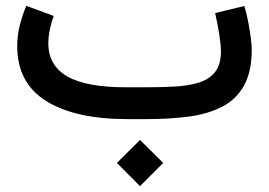

<svg xmlns="http://www.w3.org/2000/svg" viewBox="-20 -402 908 648"><path d="M374.5 147.9 452.6 70.3 530.8 147.9 452.6 226.1ZM476.1 0H410.2Q233.9 0 136 -61Q38.1 -122.1 38.1 -246.1Q38.1 -282.7 46.9 -317.1Q55.7 -351.6 68.8 -382.3L161.6 -348.1Q153.3 -327.1 148.2 -302.7Q143.1 -278.3 143.1 -254.9Q143.6 -180.7 207.3 -144Q271 -107.4 405.3 -107.4H472.7Q523.9 -107.4 569.6 -109.9Q615.2 -112.3 650.4 -123Q685.5 -133.8 705.6 -158.7Q725.6 -183.6 725.6 -228.5Q725.6 -250 720 -285.9Q714.4 -321.8 706.1 -357.9L804.7 -381.8Q812 -357.4 817.6 -328.6Q823.2 -299.8 826.4 -274.7Q829.6 -249.5 829.6 -235.8Q829.6 -158.7 802.7 -111.8Q775.9 -64.9 727.8 -40.8Q679.7 -16.6 615.5 -8.3Q551.3 0 476.1 0Z"/></svg>

Font: Vazir Medium FD
Style: Medium-FD
Weight: 500
Designer: Saber Rastikerdar
Foundry: Saber Rastikerdar
Version: Version 30.0.0